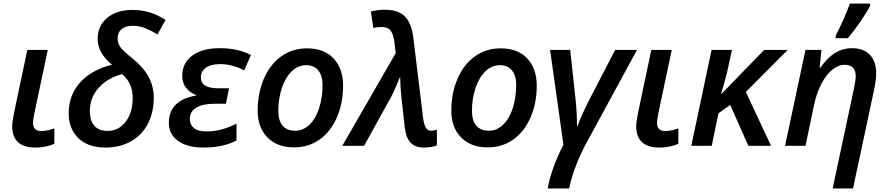

<svg xmlns="http://www.w3.org/2000/svg" viewBox="-20 -821 5007 1081"><path d="M212.9 -83Q244.6 -83 286.1 -98.1V-11.2Q269 -2.9 240 3.4Q210.9 9.8 180.2 9.8Q48.8 9.8 48.8 -110.8Q48.8 -135.7 59.1 -186L133.8 -540H249L172.9 -180.2Q166 -147 166 -128.9Q166 -83 212.9 -83Z M610.8 -457Q529.8 -522 529.8 -602.1Q529.8 -675.8 583.5 -720.5Q637.2 -765.1 727.1 -765.1Q773.9 -765.1 819.1 -752.2Q864.3 -739.3 912.1 -709L866.7 -627Q835.9 -646.5 801 -661.1Q766.1 -675.8 727.1 -675.8Q686 -675.8 664.1 -656.7Q642.1 -637.7 642.1 -604Q642.1 -578.1 656.7 -556.9Q671.4 -535.6 727.1 -491.2Q788.1 -441.4 816.9 -387.9Q845.7 -334.5 845.7 -271Q845.7 -188 812.5 -124Q779.3 -60.1 717 -25.1Q654.8 9.8 572.8 9.8Q509.3 9.8 462.9 -13.9Q416.5 -37.6 391.6 -81.5Q366.7 -125.5 366.7 -181.2Q366.7 -283.2 429.2 -354.7Q491.7 -426.3 610.8 -457ZM585.9 -84Q648.9 -84 688 -136.2Q727.1 -188.5 727.1 -269Q727.1 -355.5 667 -403.8Q584 -381.3 534.9 -325.9Q485.8 -270.5 485.8 -194.8Q485.8 -142.1 511 -113Q536.1 -84 585.9 -84Z M1252 -236.8H1188Q1122.1 -236.8 1085.4 -215.1Q1048.8 -193.4 1048.8 -150.9Q1048.8 -119.1 1071.5 -100.1Q1094.2 -81.1 1144.5 -81.1Q1226.1 -81.1 1311.5 -125V-29.8Q1233.9 9.8 1126 9.8Q1035.2 9.8 982.9 -27.3Q930.7 -64.5 930.7 -129.9Q930.7 -256.3 1084 -283.2V-286.1Q1045.9 -301.3 1025.9 -328.9Q1005.9 -356.4 1005.9 -393.1Q1005.9 -466.3 1062.7 -508.1Q1119.6 -549.8 1216.8 -549.8Q1320.3 -549.8 1392.6 -511.2L1355 -424.8Q1287.1 -460 1220.7 -460Q1167 -460 1138.9 -439.9Q1110.8 -419.9 1110.8 -384.8Q1110.8 -324.2 1206.5 -324.2H1269.5Z M1795.9 -342.8Q1795.9 -395 1772 -424.6Q1748 -454.1 1703.6 -454.1Q1658.2 -454.1 1622.3 -419.2Q1586.4 -384.3 1566.7 -324.5Q1546.9 -264.6 1546.9 -196.8Q1546.9 -142.6 1571 -113.8Q1595.2 -85 1642.6 -85Q1686.5 -85 1721.7 -118.2Q1756.8 -151.4 1776.4 -211.2Q1795.9 -271 1795.9 -342.8ZM1911.6 -337.9Q1911.6 -239.3 1876 -158.4Q1840.3 -77.6 1778.1 -34.4Q1715.8 8.8 1634.8 8.8Q1541 8.8 1485.8 -47.1Q1430.7 -103 1430.7 -199.2Q1430.7 -296.4 1465.6 -377.4Q1500.5 -458.5 1563.5 -503.7Q1626.5 -548.8 1709 -548.8Q1804.2 -548.8 1857.9 -492.2Q1911.6 -435.5 1911.6 -337.9Z M2208 -522 2201.2 -580.1Q2195.8 -625.5 2180.4 -647.2Q2165 -668.9 2131.8 -668.9Q2103.5 -668.9 2082 -664.1L2067.9 -755.9Q2103.5 -766.1 2147.9 -766.1Q2223.1 -766.1 2260.5 -727.5Q2297.9 -689 2308.1 -602.1L2361.8 -159.2Q2367.2 -118.7 2377.7 -101.8Q2388.2 -85 2407.2 -85Q2422.4 -85 2439.9 -90.8V-2.9Q2410.2 9.8 2367.2 9.8Q2318.4 9.8 2292 -17.3Q2265.6 -44.4 2258.8 -106Q2247.1 -210.9 2240.5 -268.3Q2233.9 -325.7 2232.9 -389.2Q2220.2 -359.9 2207.5 -329.1Q2194.8 -298.3 2178.2 -268.1L2029.8 0H1907.2Z M2886.2 -342.8Q2886.2 -395 2862.3 -424.6Q2838.4 -454.1 2793.9 -454.1Q2748.5 -454.1 2712.6 -419.2Q2676.8 -384.3 2657 -324.5Q2637.2 -264.6 2637.2 -196.8Q2637.2 -142.6 2661.4 -113.8Q2685.5 -85 2732.9 -85Q2776.9 -85 2812 -118.2Q2847.2 -151.4 2866.7 -211.2Q2886.2 -271 2886.2 -342.8ZM3002 -337.9Q3002 -239.3 2966.3 -158.4Q2930.7 -77.6 2868.4 -34.4Q2806.2 8.8 2725.1 8.8Q2631.3 8.8 2576.2 -47.1Q2521 -103 2521 -199.2Q2521 -296.4 2555.9 -377.4Q2590.8 -458.5 2653.8 -503.7Q2716.8 -548.8 2799.3 -548.8Q2894.5 -548.8 2948.2 -492.2Q3002 -435.5 3002 -337.9Z M3184.1 240.2H3063.5Q3084.5 125 3152.3 -5.9L3077.1 -540H3190.4L3219.2 -273.9Q3228.5 -193.4 3228.5 -109.9H3230.5Q3241.7 -141.1 3265.4 -192.1Q3289.1 -243.2 3305.2 -272.9L3443.4 -540H3566.4L3289.6 -30.8Q3212.9 107.4 3184.1 240.2Z M3726.1 -83Q3757.8 -83 3799.3 -98.1V-11.2Q3782.2 -2.9 3753.2 3.4Q3724.1 9.8 3693.4 9.8Q3562 9.8 3562 -110.8Q3562 -135.7 3572.3 -186L3647 -540H3762.2L3686 -180.2Q3679.2 -147 3679.2 -128.9Q3679.2 -83 3726.1 -83Z M4042 -292 4282.2 -540H4415L4179.2 -303.2L4321.3 0H4193.4L4091.3 -230L4024.9 -183.1L3987.3 0H3872.1L3986.3 -540H4101.1L4073.2 -412.1Q4066.9 -386.2 4040 -292Z M4668 240.2 4789.1 -328.1Q4797.9 -372.1 4797.9 -392.1Q4797.9 -456.1 4734.9 -456.1Q4699.7 -456.1 4665.5 -428.2Q4631.3 -400.4 4604 -347.9Q4576.7 -295.4 4563 -229L4515.1 0H4399.9L4515.1 -540H4605L4594.7 -439.9H4599.1Q4639.6 -497.6 4682.6 -523.7Q4725.6 -549.8 4775.9 -549.8Q4841.3 -549.8 4877.2 -512.7Q4913.1 -475.6 4913.1 -407.2Q4913.1 -373.5 4901.9 -318.8L4782.7 240.2ZM4685.1 -620.1Q4731 -709 4765.1 -800.8H4878.9V-788.1Q4861.8 -754.4 4825.4 -701.2Q4789.1 -647.9 4753.9 -606H4685.1Z"/></svg>

Font: Open Sans Semibold
Style: Italic
Weight: 600
Italic angle: -12°
Foundry: Ascender Corporation
Version: Version 1.10